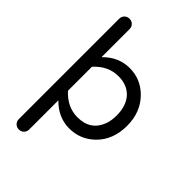

<svg xmlns="http://www.w3.org/2000/svg" viewBox="-279 -844 1189 1189"><g transform="rotate(45 315.5 -250.0)"><path d="M170 -444Q244 -520 341 -520Q438 -520 507 -451Q583 -375 583 -255Q583 -133 507 -58Q437 10 340.5 10Q244 10 170 -66V189Q170 209 157 222Q144 235 124.5 235Q105 235 92 222Q79 209 79 189V-689Q79 -709 92 -722Q105 -735 124.5 -735Q144 -735 157 -722Q170 -709 170 -689ZM170 -150Q238 -75 328 -75Q442 -75 480 -177Q492 -211 492 -255Q492 -341 446 -390Q402 -435 328 -435Q238 -435 170 -360Z"/></g></svg>

Font: Varela Round
Style: Regular
Weight: 400
Designer: Joe Prince
Foundry: Joe Prince
Version: Version 1.000